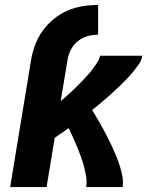

<svg xmlns="http://www.w3.org/2000/svg" viewBox="-20 -755 640 775"><path d="M21 0 105 -510Q110 -541 121 -571.5Q132 -602 151 -629Q170 -656 196 -677.5Q222 -699 252 -712Q282 -725 313.5 -730Q345 -735 376 -735V-615Q362 -615 347.5 -612.5Q333 -610 319 -604Q305 -598 293 -588Q281 -578 272.5 -565.5Q264 -553 259 -538.5Q254 -524 252 -510L225 -347Q237 -357 248.5 -367Q260 -377 271 -387.5Q282 -398 293 -409Q304 -420 314.5 -431Q325 -442 335.5 -453.5Q346 -465 355 -477.5Q364 -490 372.5 -503Q381 -516 384 -530H554Q552 -512 541 -496.5Q530 -481 518 -466Q506 -451 493 -437.5Q480 -424 466.5 -411Q453 -398 439 -385Q425 -372 410.5 -359.5Q396 -347 381.5 -335Q367 -323 352 -311Q363 -293 373.5 -275Q384 -257 394 -239Q404 -221 413.5 -202Q423 -183 432 -164Q441 -145 449 -125.5Q457 -106 463.5 -85.5Q470 -65 474 -43.5Q478 -22 475 0H328Q331 -22 327.5 -43Q324 -64 318.5 -84.5Q313 -105 306 -124.5Q299 -144 291 -163Q283 -182 274.5 -201Q266 -220 257 -238Q243 -228 229 -218Q215 -208 201 -199L168 0Z"/></svg>

Font: Iosevka Curly HvExObl
Style: Regular
Weight: 900
Width: 7
Italic angle: -9°
Monospace: yes
Designer: Belleve Invis
Foundry: Belleve Invis
Version: Version 11.1.0; ttfautohint (v1.8.3)